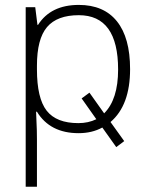

<svg xmlns="http://www.w3.org/2000/svg" viewBox="-20 -522 593 766"><path d="M293.5 9.3Q179.7 9.3 127.4 -76.2H124L125.5 -38.1Q127.4 -4.4 127.4 35.2V223.1H82.5V-493.2H120.6L129.4 -422.9H131.8Q182.6 -502.4 294.4 -502.4Q394 -502.4 446.5 -437Q499 -371.6 499 -246.1Q499 -101.6 420.9 -35.2L475.6 41L443.8 64.9L388.2 -13.2Q347.2 9.3 293.5 9.3ZM292.5 -30.8Q332.5 -30.8 364.3 -46.4L305.7 -129.4L336.9 -152.3L395.5 -69.8Q451.2 -125.5 451.2 -244.6Q451.2 -461.4 294.4 -461.4Q208 -461.4 167.7 -414.1Q127.4 -366.7 127.4 -259.8V-245.1Q127.4 -129.9 166.3 -80.3Q205.1 -30.8 292.5 -30.8Z"/></svg>

Font: Bpm'online Open Sans Light
Style: Regular
Weight: 300
Foundry: Ascender Corporation
Version: Version 1.10